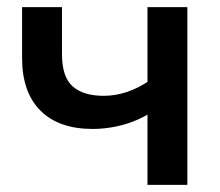

<svg xmlns="http://www.w3.org/2000/svg" viewBox="-20 -519 619 539"><path d="M240 -157Q145 -157 93.5 -208.5Q42 -260 42 -356V-499H154V-367Q154 -303 184 -276.5Q214 -250 271 -250Q337 -250 400 -293L423 -217Q399 -198 369.5 -184.5Q340 -171 306.5 -164Q273 -157 240 -157ZM394 0V-499H506V0Z"/></svg>

Font: Wix Madefor Display SemiBold
Style: Regular
Weight: 600
Designer: Dalton Maag Ltd
Foundry: Dalton Maag Ltd
Version: Version 3.100